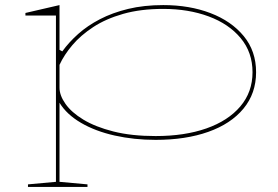

<svg xmlns="http://www.w3.org/2000/svg" viewBox="-20 -535 1092 755"><path d="M90 200V190L200 180V-474H80V-484L214 -515V-339L225 -333Q251 -369 287.5 -401.5Q324 -434 373 -459.5Q422 -485 484 -500Q546 -515 622 -515Q725 -515 807.5 -483.5Q890 -452 938.5 -393Q987 -334 987 -251Q987 -168 937.5 -108Q888 -48 799 -16.5Q710 15 592 15Q507 15 431 -2Q355 -19 298.5 -52Q242 -85 214 -131V180L324 190V200ZM592 0Q706 0 791.5 -30Q877 -60 925 -116.5Q973 -173 973 -251Q973 -329 926.5 -385Q880 -441 800.5 -470.5Q721 -500 622 -500Q533 -500 464.5 -480.5Q396 -461 346.5 -428.5Q297 -396 264.5 -357.5Q232 -319 214 -280V-190Q214 -160 237.5 -126.5Q261 -93 308 -64.5Q355 -36 426 -18Q497 0 592 0Z"/></svg>

Font: Kalnia Expanded Thin
Style: Regular
Weight: 250
Width: 7
Designer: Frida Medrano
Foundry: Frida Medrano
Version: Version 1.105